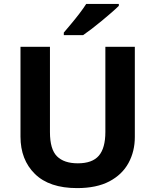

<svg xmlns="http://www.w3.org/2000/svg" viewBox="-20 -954 796 984"><path d="M671 -252Q671 -178 638.5 -118.5Q606 -59 540.5 -24.5Q475 10 375 10Q233 10 159 -62.5Q85 -135 85 -254V-714H236V-277Q236 -189 272 -153Q308 -117 379 -117Q453 -117 486.5 -156Q520 -195 520 -278V-714H671ZM589 -924Q575 -910 552 -890Q529 -870 502.5 -848Q476 -826 450.5 -806.5Q425 -787 406 -774H307V-787Q323 -806 344.5 -831.5Q366 -857 387 -884.5Q408 -912 422 -934H589Z"/></svg>

Font: Noto Sans Canadian Aboriginal
Style: Regular
Weight: 400
Designer: Monotype Design Team, Typotheque's Kevin King
Foundry: Monotype Imaging Inc.
Version: Version 2.002